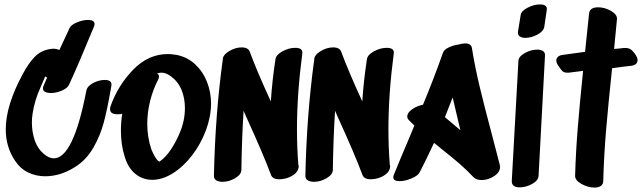

<svg xmlns="http://www.w3.org/2000/svg" viewBox="-20 -848 2899 867"><path d="M453 -487Q487 -487 483 -461L479 -438Q464 -353 448.5 -294.5Q433 -236 401.5 -181Q370 -126 319 -94Q253 -52 184 -52Q143 -52 107.5 -69Q72 -86 48 -122Q6 -184 6 -264Q6 -372 83 -514Q109 -563 137.5 -592Q166 -621 209 -627Q213 -628 220 -628Q236 -628 248 -622Q278 -688 294 -721Q301 -736 327.5 -747Q354 -758 377 -758Q407 -758 407 -739Q407 -735 404 -727Q335 -559 292 -466Q285 -450 259.5 -439Q234 -428 210 -428Q194 -428 184 -433Q174 -438 174 -449Q174 -456 178 -464L193 -498Q188 -499 184 -503L164 -456Q136 -395 127 -334Q124 -315 124 -295Q124 -252 137 -214Q150 -176 178 -153Q201 -133 223 -133Q311 -133 370 -439Q374 -459 400.5 -473Q427 -487 453 -487Z M815 -360Q815 -405 799.5 -442.5Q784 -480 751 -504Q729 -520 709 -520Q701 -520 689 -516Q698 -512 698 -502Q698 -496 694 -488Q671 -444 658 -392.5Q645 -341 645 -289Q645 -229 663 -175Q675 -145 688 -128Q694 -121 700 -118Q729 -138 752.5 -174Q776 -210 792 -249Q815 -303 815 -360ZM933 -381Q933 -322 910 -260Q887 -198 847 -146Q807 -94 758 -64Q712 -36 668 -36Q624 -36 591 -63Q558 -90 543 -141Q526 -193 526 -258Q526 -297 532 -334Q525 -332 511 -332Q477 -332 477 -355Q477 -363 479 -368Q513 -463 581.5 -533.5Q650 -604 739 -604Q752 -604 778 -600Q827 -590 862 -557Q897 -524 915 -477.5Q933 -431 933 -381Z M1321 -263Q1321 -185 1327 -105Q1329 -99 1329 -95Q1329 -92 1327 -86Q1327 -85 1326.5 -85Q1326 -85 1326 -85V-83Q1320 -66 1298 -53.5Q1276 -41 1251 -39Q1211 -35 1203 -60Q1168 -154 1092 -320L1080 -348Q1072 -223 1070 -81Q1070 -60 1042 -43.5Q1014 -27 985 -27Q967 -27 956 -34Q945 -41 946 -57Q952 -329 985 -572L986 -576Q984 -598 1013 -616Q1042 -634 1071 -634Q1101 -634 1108 -614Q1140 -527 1203 -390Q1209 -484 1224 -581Q1227 -601 1256 -616.5Q1285 -632 1313 -632Q1349 -632 1345 -606Q1321 -424 1321 -263Z M1734 -263Q1734 -185 1740 -105Q1742 -99 1742 -95Q1742 -92 1740 -86Q1740 -85 1739.5 -85Q1739 -85 1739 -85V-83Q1733 -66 1711 -53.5Q1689 -41 1664 -39Q1624 -35 1616 -60Q1581 -154 1505 -320L1493 -348Q1485 -223 1483 -81Q1483 -60 1455 -43.5Q1427 -27 1398 -27Q1380 -27 1369 -34Q1358 -41 1359 -57Q1365 -329 1398 -572L1399 -576Q1397 -598 1426 -616Q1455 -634 1484 -634Q1514 -634 1521 -614Q1553 -527 1616 -390Q1622 -484 1637 -581Q1640 -601 1669 -616.5Q1698 -632 1726 -632Q1762 -632 1758 -606Q1734 -424 1734 -263Z M1997 -339 1989 -319 2059 -260 2052 -289Q2045 -317 2024 -408ZM2199 -249Q2228 -139 2237 -103Q2238 -100 2238 -94Q2238 -70 2211 -52.5Q2184 -35 2155 -35Q2131 -35 2118 -48Q2089 -79 2057 -107Q2025 -135 1973 -176L1940 -203Q1898 -113 1875 -70Q1868 -55 1838.5 -42.5Q1809 -30 1784 -30Q1756 -30 1756 -48Q1756 -53 1759 -60Q1789 -134 1830 -230L1851 -281Q1826 -306 1826 -306Q1819 -313 1819 -322Q1819 -339 1841 -354.5Q1863 -370 1890 -375Q1938 -490 1980 -609Q1984 -623 2005.5 -633.5Q2027 -644 2051 -647Q2068 -652 2080 -652Q2108 -652 2111 -631Q2125 -544 2146.5 -454.5Q2168 -365 2199 -249Z M2406 -624Q2422 -624 2432 -617.5Q2442 -611 2441 -597L2412 -54Q2411 -33 2383 -17.5Q2355 -2 2327 -2Q2290 -2 2291 -31L2321 -573Q2322 -593 2350 -608.5Q2378 -624 2406 -624ZM2352 -677Q2379 -677 2407 -692Q2435 -707 2438 -728Q2446 -778 2449 -803Q2453 -828 2418 -828Q2391 -828 2362 -813Q2333 -798 2331 -779L2319 -705Q2317 -691 2326.5 -684Q2336 -677 2352 -677Z M2851 -599Q2859 -586 2859 -577Q2859 -555 2831 -551L2796 -547Q2747 -540 2744 -540Q2727 -380 2717 -262Q2707 -144 2704 -29Q2703 -15 2692.5 -8Q2682 -1 2665 -1Q2635 -1 2605.5 -17.5Q2576 -34 2577 -55Q2580 -161 2589 -271.5Q2598 -382 2613 -528L2550 -520Q2536 -519 2528.5 -521.5Q2521 -524 2514 -533Q2507 -542 2500 -553Q2492 -564 2492 -575Q2492 -584 2499 -591Q2506 -598 2520 -600Q2542 -603 2571 -607L2622 -614L2640 -787Q2643 -815 2681 -815Q2711 -815 2739.5 -798.5Q2768 -782 2766 -761L2753 -627Q2781 -629 2794 -631Q2815 -633 2826.5 -626Q2838 -619 2851 -599Z"/></svg>

Font: Sedgwick Ave Display
Style: Regular
Weight: 400
Designer: Kevin Burke, Pedro Vergani
Foundry: Google, Inc.
Version: Version 1.000